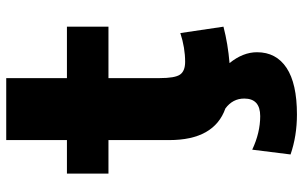

<svg xmlns="http://www.w3.org/2000/svg" viewBox="-194 -536 950 601"><g transform="rotate(-90 280.5 -235.0)"><path d="M384 9Q418 51 418 95Q418 155 369 187.5Q320 220 223 220Q156 220 98 200L113 80Q166 105 218 105Q273 105 273 55Q273 19 242 -4Q143 -39 143 -180V-370H38V-500H143V-690H337V-500H498V-370H337V-210Q337 -162 348 -146Q359 -130 388 -130Q432 -130 478 -145L498 -10Q444 4 384 9Z"/></g></svg>

Font: Mplus 1p Black
Style: Regular
Weight: 900
Version: Version 1.061